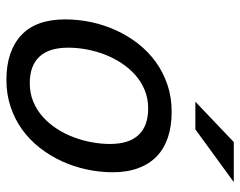

<svg xmlns="http://www.w3.org/2000/svg" viewBox="-94 -636 739 590"><g transform="rotate(90 275.0 -340.5)"><path d="M225.1 8.8Q137.2 8.8 88.1 -36.4Q39.1 -81.5 39.1 -171.9Q39.1 -212.4 47.6 -252.2Q56.2 -292 72.8 -328.4Q89.4 -364.7 113.8 -396Q138.2 -427.2 169.9 -450.2Q201.7 -473.1 240 -486.1Q278.3 -499 323.2 -499Q367.2 -499 401.6 -487.5Q436 -476.1 459.7 -453.4Q483.4 -430.7 496.1 -396.7Q508.8 -362.8 508.8 -317.9Q508.8 -277.8 500.2 -238Q491.7 -198.2 475.1 -161.9Q458.5 -125.5 434.1 -94.2Q409.7 -63 378.2 -40Q346.7 -17.1 308.1 -4.2Q269.5 8.8 225.1 8.8ZM421.9 -309.1Q421.9 -368.2 394 -397.5Q366.2 -426.8 313 -426.8Q282.7 -426.8 256.8 -416.3Q231 -405.8 210.2 -387.5Q189.5 -369.1 173.6 -345Q157.7 -320.8 147.2 -293.7Q136.7 -266.6 131.3 -237.5Q126 -208.5 126 -181.2Q126 -122.1 153.8 -92.5Q181.6 -63 234.9 -63Q265.6 -63 291.3 -73.5Q316.9 -84 337.6 -102.3Q358.4 -120.6 374.3 -144.8Q390.1 -168.9 400.6 -196.3Q411.1 -223.6 416.5 -252.7Q421.9 -281.7 421.9 -309.1ZM539.1 -689.9 377 -571.8H292L416 -689.9ZM0 -490.2Z"/></g></svg>

Font: Code New Roman
Style: Italic
Weight: 400
Italic angle: -11°
Monospace: yes
Designer: Sam Radian
Foundry: Code New Roman
Version: Version 1.508 October 19, 2014